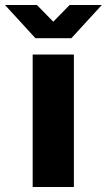

<svg xmlns="http://www.w3.org/2000/svg" viewBox="-68 -744 425 764"><path d="M62 0V-527H226V0ZM-48 -724H79L173 -628H115L209 -724H337L216 -592H73Z"/></svg>

Font: Archivo SemiBold ExtraBold
Style: Regular
Weight: 800
Version: Version 2.001